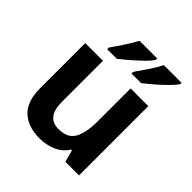

<svg xmlns="http://www.w3.org/2000/svg" viewBox="-207 -911 1066 1066"><g transform="rotate(45 325.5 -378.0)"><path d="M571 -544H432V-284Q432 -196 405.5 -148.5Q379 -101 308 -101Q215 -101 215 -221V-544H76V-189Q76 -85 128.5 -37.5Q181 10 270 10Q321 10 366.5 -9Q412 -28 438 -70H445L464 0H571ZM419 -766H280Q262 -732 234.5 -690Q207 -648 186 -619V-606H261Q285 -624 318 -652.5Q351 -681 380 -709.5Q409 -738 419 -756ZM610 -766H471Q454 -732 426 -690Q398 -648 377 -619V-606H452Q476 -624 509 -652.5Q542 -681 570.5 -709.5Q599 -738 610 -756Z"/></g></svg>

Font: Noto Sans UI
Style: Bold
Weight: 700
Designer: Monotype Design Team
Foundry: Monotype Imaging Inc.
Version: Version 1.901